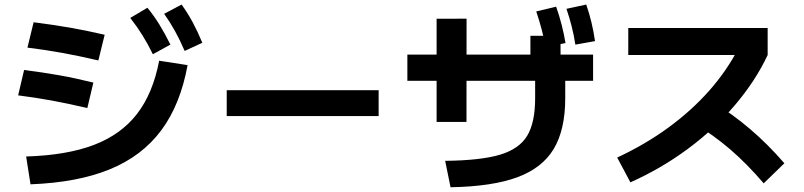

<svg xmlns="http://www.w3.org/2000/svg" viewBox="-20 -802 3497 835"><path d="M672.2 -537.9 795.8 -518.8Q764.2 -346.2 680.9 -234.7Q597.7 -123.2 457.9 -65.8Q318.1 -8.3 112.7 -0.4L93.7 -121.4Q271.3 -126.9 389 -172Q506.7 -217.1 575.9 -306.6Q645.1 -396.1 672.2 -537.9ZM58.9 -387.3 84.8 -497.6Q166.1 -487.3 236.9 -474.8Q307.7 -462.3 386 -442.8L359.8 -332Q276.9 -351.6 206.4 -364.5Q135.9 -377.5 58.9 -387.3ZM99.4 -594.9 126.2 -705.2Q208.6 -694.7 281.1 -682.3Q353.7 -669.8 435.2 -650.8L407.8 -539.1Q324.5 -558.6 251.9 -571.8Q179.3 -585 99.4 -594.9ZM546.5 -724 621.1 -768.3Q649.5 -733.7 673.1 -695.3Q696.7 -657 721.1 -608.1L644.8 -566.1Q622.8 -611.3 599.4 -648.7Q576.1 -686.1 546.5 -724ZM693.9 -742 769.8 -782.2Q796.7 -744.6 818.1 -704.9Q839.4 -665.3 859.9 -616L783 -580.5Q762.5 -628.2 741.2 -666.6Q719.9 -705.1 693.9 -742Z M966 -409.8H1626.7V-297.2H966Z M2307.3 -375.2V-512.9H2286.7V-646.3H2417.6L2418 -512.9H2438.2V-375.2Q2438.2 -238 2388.2 -154.5Q2338.1 -71 2229.5 -31Q2121 9.1 1939.4 12.4L1916 -102.5Q2072.1 -104.3 2155.3 -129.4Q2238.5 -154.5 2272.9 -211.9Q2307.3 -269.3 2307.3 -375.2ZM1878.8 -720.4 2009.1 -720.8 2008.7 -271.6H1878.8ZM1751.6 -564.4H2559.3V-450.5H1751.6ZM2312.1 -752.3 2398.6 -772.9Q2425.4 -697.5 2439.4 -614.8L2352.8 -597Q2339.6 -670.7 2312.1 -752.3ZM2443.5 -763.6 2529.5 -782.2Q2542.8 -744.1 2552 -705.5Q2561.3 -666.9 2567.7 -623.2L2482.2 -607.9Q2475.9 -649.4 2466.3 -687Q2456.8 -724.7 2443.5 -763.6Z M3192.1 -593.5 3229.6 -562.7H2712.3V-680.3H3318.5V-562.7Q3265.5 -449.8 3176.2 -344.9Q3087 -240.1 2970.9 -154.2Q2854.9 -68.4 2721.6 -9L2664.2 -116.8Q2786.3 -173.7 2887.1 -247.4Q2987.9 -321.1 3064.8 -408.2Q3141.7 -495.3 3192.1 -593.5ZM2995.8 -267.6 3079.6 -358.3Q3164.7 -306.8 3241.8 -241Q3319 -175.3 3391.2 -92L3301.3 -4.7Q3227.8 -90.5 3155.5 -152.5Q3083.3 -214.4 2995.8 -267.6Z"/></svg>

Font: Pretendard GOV Variable
Style: Regular
Weight: 400
Designer: Base glyphs from Inter by Rasmus Andersson; Hangul glyphs from Noto Sans CJK(Source Han Sans) by Jang Soo-young and Kang
Foundry: Kil Hyung-jin
Version: Version 1.307;Glyphs 3.2 (3192)